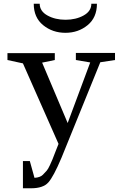

<svg xmlns="http://www.w3.org/2000/svg" viewBox="-20 -770 647 1030"><path d="M470 -750H500Q500 -676 450 -635Q400 -594 331 -594Q262 -594 211.5 -635Q161 -676 161 -750H193Q193 -710 234.5 -687Q276 -664 331.5 -664Q387 -664 428.5 -687Q470 -710 470 -750ZM387 -486H597V-448L518 -436L310 76Q267 178 239 209Q211 240 147 240H103V94H140L165 184Q196 182 210 167.5Q224 153 231 145Q238 137 247.5 116.5Q257 96 261.5 85Q266 74 277 45Q288 16 294 2L103 -430L20 -448V-485H274V-448L206 -434L343 -110L464 -435L387 -448Z"/></svg>

Font: Ledger
Style: Regular
Weight: 400
Designer: Denis Masharov
Foundry: Denis Masharov
Version: 1.001